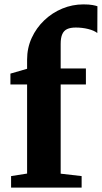

<svg xmlns="http://www.w3.org/2000/svg" viewBox="-20 -855 464 875"><path d="M30.5 0V-52.5L103.5 -64V-470H27.5V-519.5L103.5 -541.5V-583.5Q103.5 -636.5 124.5 -682.2Q145.5 -728 181.8 -762.5Q218 -797 264 -816Q310 -835 360 -835Q386.5 -835 402 -832Q417.5 -829 424 -826.5L423.5 -704.5Q409 -716 381.8 -722.8Q354.5 -729.5 325.5 -729.5Q301 -729.5 286 -722.5Q271 -715.5 263.8 -699.2Q256.5 -683 256.5 -655V-543H371.5V-470H256.5V-63.5L352 -52.5V0Z"/></svg>

Font: Merriweather 48pt ExtraBold
Style: Regular
Weight: 800
Version: Version 2.100